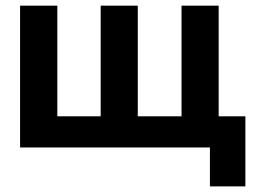

<svg xmlns="http://www.w3.org/2000/svg" viewBox="-20 -520 914 677"><path d="M50.8 -500H182.1V-109.9H335V-500H465.8V-109.9H620.1V-500H751V-109.9H845.2V137.2H720.2V0H50.8Z"/></svg>

Font: LT Wave Text Bold
Style: Regular
Weight: 700
Designer: Daniel Lyons
Version: Version 2.5 (Glyphs App)